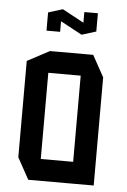

<svg xmlns="http://www.w3.org/2000/svg" viewBox="-50 -713 496 750"><g transform="rotate(5 197.5 -337.5)"><path d="M131 -423.1V-508.3H299.6L346 -424.1V-423.1ZM89.4 0 43 -84.2V-85.2H258V0ZM43 -85.2V-462L130 -508.3H131V-85.2ZM258 0V-423.1H346V0ZM109.6 -586.6V-657L163 -652.5V-586.6ZM250.5 -603.9V-671.8H303.7V-601.1ZM247 -582.8 109.6 -657V-658L165.5 -675.4H166.5L303.7 -601.1V-600.1L248 -582.8Z"/></g></svg>

Font: Foldit Thin
Style: Regular
Weight: 100
Designer: Sophia Tai
Foundry: Sophia Tai
Version: Version 1.003